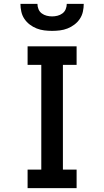

<svg xmlns="http://www.w3.org/2000/svg" viewBox="-20 -975 540 995"><path d="M123 0V-96H194V-639H123V-735H377V-639H306V-96H377V0ZM250 -815Q230 -815 209.5 -817.5Q189 -820 170 -827.5Q151 -835 134.5 -847.5Q118 -860 106.5 -877Q95 -894 90.5 -914.5Q86 -935 86 -955H174Q174 -941 179.5 -927.5Q185 -914 196.5 -905.5Q208 -897 222 -893.5Q236 -890 250 -890Q264 -890 278 -893.5Q292 -897 303.5 -905.5Q315 -914 320.5 -927.5Q326 -941 326 -955H414Q414 -935 409.5 -914.5Q405 -894 393.5 -877Q382 -860 365.5 -847.5Q349 -835 330 -827.5Q311 -820 290.5 -817.5Q270 -815 250 -815Z"/></svg>

Font: Iosevka SS08 Regular
Style: Bold
Weight: 700
Monospace: yes
Designer: Belleve Invis
Foundry: Belleve Invis
Version: Version 16.3.4; ttfautohint (v1.8.4)